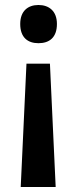

<svg xmlns="http://www.w3.org/2000/svg" viewBox="-20 -567 308 769"><path d="M208 -471C208 -523 176 -547 134 -547C92 -547 61 -523 61 -471C61 -417 91 -394 134 -394C177 -394 208 -416 208 -471ZM86 -312 63 182H203L180 -312Z"/></svg>

Font: Noto Sans Devanagari UI SemiCondensed SemiBold
Style: Regular
Weight: 600
Width: 4
Designer: Jelle Bosma - Monotype Design Team
Foundry: Monotype Imaging Inc.
Version: Version 2.004